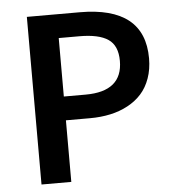

<svg xmlns="http://www.w3.org/2000/svg" viewBox="-49 -700 680 746"><g transform="rotate(-5 291.0 -327.0)"><path d="M83 0V-653.8H289.1Q542 -653.8 542 -452.1Q542 -409.7 529.5 -374.5Q517.1 -339.4 494.9 -314.7Q472.7 -290 441.4 -273.2Q410.2 -256.3 373 -248.3Q335.9 -240.2 293 -240.2H199.2V0ZM199.2 -333H284.2Q428.2 -333 428.2 -452.1Q428.2 -511.7 391.8 -536.4Q355.5 -561 279.8 -561H199.2Z"/></g></svg>

Font: Toshiba Sans Medium
Style: Regular
Weight: 500
Designer: Paul D. Hunt
Foundry: Toshiba Corporation
Version: Version 2.020;PS 2.0;hotconv 1.0.86;makeotf.lib2.5.63406